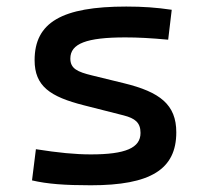

<svg xmlns="http://www.w3.org/2000/svg" viewBox="-20 -547 626 577"><path d="M252.9 9.8C432.6 9.8 509.8 -38.1 509.8 -149.4C509.8 -232.4 460.9 -270.5 352.5 -296.9L256.8 -320.3C212.4 -331.1 191.4 -340.8 191.4 -371.1C191.4 -416 240.2 -434.6 356.4 -434.6C394.5 -434.6 432.6 -432.6 485.4 -427.7L496.1 -517.6C450.2 -524.4 409.2 -527.3 359.4 -527.3C166 -527.3 84 -479.5 84 -366.2C84 -288.1 130.4 -256.3 232.4 -230.5L351.6 -200.2C385.7 -191.4 402.3 -178.7 402.3 -147.5C402.3 -102.5 357.4 -83 252.9 -83C206.1 -83 156.2 -87.9 87.9 -98.6L76.2 -4.9C122.1 5.9 174.8 9.8 252.9 9.8Z"/></svg>

Font: Cascadia Code PL
Style: Regular
Weight: 400
Monospace: yes
Designer: Aaron Bell
Foundry: Saja Typeworks
Version: Version 2404.023